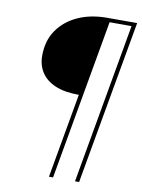

<svg xmlns="http://www.w3.org/2000/svg" viewBox="-89 -761 682 922"><g transform="rotate(10 252.0 -300.0)"><path d="M215 100 288 -312Q218 -312 172.5 -331.5Q127 -351 104.5 -386Q82 -421 82 -467Q82 -540 118 -592Q154 -644 216 -672Q278 -700 357 -700H504L362 100H342L480 -681H373L235 100Z"/></g></svg>

Font: DM Sans 20pt Thin
Style: Italic
Weight: 250
Italic angle: -10°
Version: Version 4.004;gftools[0.9.30]